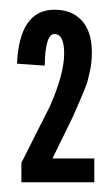

<svg xmlns="http://www.w3.org/2000/svg" viewBox="-20 -660 229 395"><path d="M169 -552Q169 -542 168 -532Q167 -522 164.5 -511.5Q162 -501 160.5 -494.5Q159 -488 154 -476Q149 -464 147 -459Q145 -454 138.5 -439.5Q132 -425 130 -420L88 -334H174V-285H24V-325L82 -440Q112 -507 112 -550Q112 -590 92 -590Q73 -590 72 -525L15 -529Q20 -640 92 -640Q128 -640 148.5 -617.5Q169 -595 169 -552Z"/></svg>

Font: Gully ECD Medium
Style: Regular
Weight: 500
Width: 2
Designer: jaikishan Patel
Foundry: MagicType
Version: Version 1.000;Glyphs 3.2 (3242)